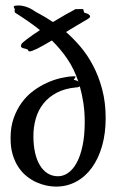

<svg xmlns="http://www.w3.org/2000/svg" viewBox="-20 -671 449 707"><path d="M301.8 -600.1Q284.7 -590.3 264.4 -578.1Q244.1 -565.9 223.1 -553.2Q249.5 -530.3 275.6 -499.8Q301.8 -469.2 322.5 -429.9Q343.3 -390.6 356.2 -342.3Q369.1 -293.9 369.1 -235.8Q369.1 -179.2 355.7 -132.8Q342.3 -86.4 318.1 -53.2Q293.9 -20 260.3 -2Q226.6 16.1 186 16.1Q170.4 16.1 152.1 12.5Q133.8 8.8 115 0.5Q96.2 -7.8 78.9 -21.5Q61.5 -35.2 48.1 -55.2Q34.7 -75.2 26.6 -102.1Q18.6 -128.9 19 -164.1Q19 -204.1 30.5 -236.3Q42 -268.6 60.3 -293.5Q78.6 -318.4 102.5 -336.2Q126.5 -354 152.1 -365.7Q177.7 -377.4 203.1 -383.3Q228.5 -389.2 250 -390.1Q257.8 -390.6 258.1 -388.7Q258.3 -386.7 256.1 -384Q253.9 -381.3 252.4 -378.9Q251 -376.5 255.9 -376Q261.2 -375 264.4 -373.3Q267.6 -371.6 269 -369.1Q253.4 -416.5 228 -453.9Q202.6 -491.2 170.9 -522Q155.8 -513.2 142.3 -505.4Q128.9 -497.6 117.9 -492.2Q106.9 -486.8 98.9 -483.9Q90.8 -481 86.9 -481.9Q84.5 -482.9 84 -485.1Q83.5 -487.3 81.1 -488.8Q78.1 -490.7 73.5 -491.5Q68.8 -492.2 64.7 -493.7Q60.5 -495.1 58.3 -497.8Q56.2 -500.5 58.1 -506.8Q58.6 -509.8 64.5 -514.9Q70.3 -520 79.6 -527.1Q88.9 -534.2 101.1 -542.7Q113.3 -551.3 127 -560.1Q106 -577.1 83.7 -592.5Q61.5 -607.9 39.1 -622.1Q35.2 -624 34.4 -626.5Q33.7 -628.9 33.9 -631.3Q34.2 -633.8 34.4 -636Q34.7 -638.2 33.2 -640.1Q29.8 -644 31.2 -647.5Q32.7 -650.9 46.9 -650.9Q62 -650.9 77.6 -645.5Q93.3 -640.1 106 -630.9Q109.9 -627.9 128.9 -617.9Q147.9 -607.9 174.8 -589.8Q196.3 -602.5 214.1 -613Q231.9 -623.5 243.2 -628.9Q248.5 -631.8 253.9 -635.3Q259.3 -638.7 264.2 -637.2Q265.6 -637.2 268.8 -637.5Q272 -637.7 275.4 -637.7Q278.8 -637.7 282 -637.7Q285.2 -637.7 286.1 -637.2Q286.6 -637.2 287.1 -635.3Q287.6 -633.3 288.1 -630.9Q288.6 -628.4 289.3 -626.5Q290 -624.5 291 -624Q291.5 -624 297.1 -622.3Q302.7 -620.6 307.1 -617.7Q311.5 -614.7 311.8 -610.4Q312 -606 301.8 -600.1ZM292 -222.2Q292 -258.8 287.1 -291.3Q282.2 -323.7 273.9 -353Q271.5 -351.6 268.1 -350.3Q264.6 -349.1 259.8 -349.1Q218.3 -345.2 188.5 -329.3Q158.7 -313.5 139.6 -289.3Q120.6 -265.1 111.8 -234.4Q103 -203.6 103 -169.9Q103 -136.2 109.1 -108.9Q115.2 -81.5 127 -62.3Q138.7 -43 155.5 -32.5Q172.4 -22 193.8 -22Q212.9 -22 230.7 -34.2Q248.5 -46.4 262.2 -71.3Q275.9 -96.2 283.9 -133.8Q292 -171.4 292 -222.2Z"/></svg>

Font: Oregano
Style: Regular
Weight: 400
Version: Version 1.000